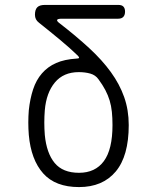

<svg xmlns="http://www.w3.org/2000/svg" viewBox="-20 -750 640 780"><path d="M224 -654Q291 -602 343 -554Q395 -506 430.5 -457Q466 -408 484.5 -355.5Q503 -303 503 -242Q503 -116 450 -53Q397 10 301 10Q205 10 155.5 -45.5Q106 -101 97 -202Q95 -227 95 -252Q95 -277 97 -302Q102 -349 114.5 -387Q127 -425 150.5 -452Q174 -479 208 -494Q242 -509 291 -512Q300 -512 301 -515Q302 -518 296 -524Q265 -554 226 -586.5Q187 -619 138 -658Q130 -664 126 -672Q122 -680 122 -690Q122 -711 131.5 -720.5Q141 -730 162 -730H461Q475 -730 481.5 -723Q488 -716 488 -703Q488 -689 481 -681.5Q474 -674 460 -674H231Q214 -674 212 -669Q210 -664 224 -654ZM380 -428Q368 -445 347 -451Q326 -457 300 -457Q238 -457 203 -415Q168 -373 162 -302Q160 -277 160 -252Q160 -227 162 -202Q169 -128 202 -88Q235 -48 301 -48Q367 -48 402 -95.5Q437 -143 437 -242Q437 -271 434.5 -295.5Q432 -320 425.5 -341.5Q419 -363 408 -384Q397 -405 380 -428Z"/></svg>

Font: Maple Mono ExtraLight
Style: Regular
Weight: 275
Monospace: yes
Designer: subframe7536
Version: Version 7.000